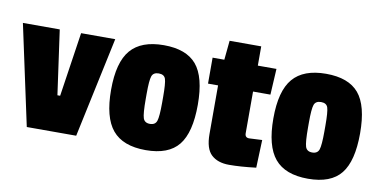

<svg xmlns="http://www.w3.org/2000/svg" viewBox="-60 -729 1795 903"><g transform="rotate(10 837.0 -277.5)"><path d="M441 -479 339 0H103L0 -479H176L219 -172H232L278 -479Z M463 -241.5Q463 -373 513.5 -432Q564 -491 671.5 -491Q779 -491 828 -433Q877 -375 877 -242.5Q877 -110 829 -50Q781 10 672 10Q563 10 513 -50Q463 -110 463 -241.5ZM631 -252V-228Q631 -157 638 -136Q645 -115 670.5 -115Q696 -115 703 -136Q710 -157 710 -222V-251Q710 -316 703.5 -336Q697 -356 671 -356Q645 -356 638 -336Q631 -316 631 -252Z M1199 1Q1125 10 1070.5 10Q1016 10 985.5 -18.5Q955 -47 955 -117V-349H907V-473H963L972 -565H1123V-473H1212L1205 -349H1122V-150Q1122 -129 1142 -129Q1144 -129 1204 -132Z M1238 -241.5Q1238 -373 1288.5 -432Q1339 -491 1446.5 -491Q1554 -491 1603 -433Q1652 -375 1652 -242.5Q1652 -110 1604 -50Q1556 10 1447 10Q1338 10 1288 -50Q1238 -110 1238 -241.5ZM1406 -252V-228Q1406 -157 1413 -136Q1420 -115 1445.5 -115Q1471 -115 1478 -136Q1485 -157 1485 -222V-251Q1485 -316 1478.5 -336Q1472 -356 1446 -356Q1420 -356 1413 -336Q1406 -316 1406 -252Z"/></g></svg>

Font: Passion One
Style: Regular
Weight: 400
Designer: Alejandro Lo Celso
Foundry: Fontstage
Version: Version 1.002